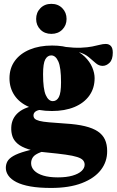

<svg xmlns="http://www.w3.org/2000/svg" viewBox="-20 -690 591 972"><path d="M238.5 261.5Q177.5 261.5 134 253.8Q90.5 246 63.2 232Q36 218 22.8 199.5Q9.5 181 9.5 160Q9.5 142 17.5 127.2Q25.5 112.5 47.2 99.8Q69 87 110.5 75.2Q152 63.5 219 52H274L274.5 61.5Q215.5 69.5 186.2 80.5Q157 91.5 147.2 105.2Q137.5 119 137.5 136Q137.5 157 153 173.2Q168.5 189.5 198.8 198.8Q229 208 273 208Q316.5 208 346.8 199.2Q377 190.5 392.8 175.8Q408.5 161 408.5 144Q408.5 130.5 400 121Q391.5 111.5 370.5 104.8Q349.5 98 312 92.8Q274.5 87.5 217.5 82Q160 77 124 65.5Q88 54 68.8 37.2Q49.5 20.5 42.8 -0.2Q36 -21 37 -44.5Q38.5 -92 74.5 -121.8Q110.5 -151.5 182 -159.5L203 -137Q171.5 -134 160.5 -126Q149.5 -118 149.5 -106Q149.5 -95.5 156 -89Q162.5 -82.5 179.5 -78Q196.5 -73.5 228.2 -70.8Q260 -68 311 -64.5Q369.5 -61 409.8 -51.2Q450 -41.5 475 -24.8Q500 -8 511.2 16.5Q522.5 41 522.5 74.5Q523 128.5 490.5 170.5Q458 212.5 394.5 237Q331 261.5 238.5 261.5ZM243 -128Q173.5 -128 125.5 -149.2Q77.5 -170.5 52.8 -208Q28 -245.5 28 -293.5Q28 -344.5 55 -381.8Q82 -419 130.8 -439.2Q179.5 -459.5 244 -459.5Q301.5 -459.5 342.5 -443.8Q383.5 -428 409.2 -402.8Q435 -377.5 447 -348.8Q459 -320 459 -294.5Q459 -243.5 432.2 -206Q405.5 -168.5 356.8 -148.2Q308 -128 243 -128ZM247.5 -178Q267 -178 278 -198.5Q289 -219 289 -273.5Q289 -348.5 275.2 -379Q261.5 -409.5 239.5 -409.5Q220.5 -409.5 209.2 -389.2Q198 -369 198 -314Q198 -239 211.8 -208.5Q225.5 -178 247.5 -178ZM313.5 -422 305 -453Q356 -447 390 -448.5Q424 -450 446.5 -454.5Q469 -459 485 -463.2Q501 -467.5 515.5 -467.5Q531.5 -467.5 541.2 -457.2Q551 -447 551 -423.5Q551 -388.5 534.8 -372.5Q518.5 -356.5 499.5 -356.5Q480.5 -356.5 464.5 -370.5Q448.5 -384.5 429.5 -400.5Q410.5 -416.5 383.2 -424.8Q356 -433 313.5 -422ZM240 -518.5Q206 -518.5 184.5 -540.2Q163 -562 163 -594Q163 -626.5 184.5 -648.5Q206 -670.5 240 -670.5Q274 -670.5 295.5 -648.5Q317 -626.5 317 -594Q317 -562 295.5 -540.2Q274 -518.5 240 -518.5Z"/></svg>

Font: Newsreader 24pt ExtraBold
Style: Regular
Weight: 800
Designer: Hugues Gentile
Foundry: Production Type
Version: Version 1.003